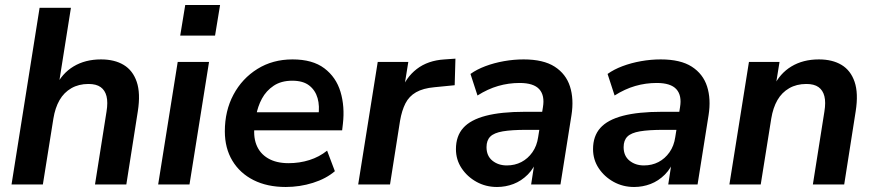

<svg xmlns="http://www.w3.org/2000/svg" viewBox="-20 -736 3489 766"><path d="M26 0 138 -705H263L213 -390H202Q227 -443 273.5 -471Q320 -499 383 -499Q437 -499 473.5 -477Q510 -455 525.5 -409.5Q541 -364 530 -293L484 0H359L405 -291Q411 -328 405 -352Q399 -376 381.5 -388.5Q364 -401 333 -401Q294 -401 264.5 -384Q235 -367 217.5 -336.5Q200 -306 193 -263L151 0Z M699 -594 719 -716H858L838 -594ZM611 0 689 -489H814L736 0Z M1120 10Q1046 10 991.5 -17.5Q937 -45 907 -95Q877 -145 877 -212Q877 -294 911.5 -358.5Q946 -423 1007 -461Q1068 -499 1147 -499Q1227 -499 1274 -463.5Q1321 -428 1338.5 -369.5Q1356 -311 1348 -242L1345 -216H977L987 -288H1267L1250 -273Q1256 -313 1247 -344.5Q1238 -376 1213.5 -395Q1189 -414 1146 -414Q1102 -414 1072 -394Q1042 -374 1025 -342.5Q1008 -311 1002 -275L997 -244Q989 -195 1002.5 -159.5Q1016 -124 1049 -104.5Q1082 -85 1131 -85Q1175 -85 1214.5 -97.5Q1254 -110 1285 -135L1316 -53Q1281 -23 1228.5 -6.5Q1176 10 1120 10Z M1409 0 1487 -489H1609L1590 -371H1580Q1598 -426 1642.5 -460.5Q1687 -495 1754 -499L1797 -502L1794 -396L1713 -388Q1668 -384 1640 -368Q1612 -352 1597.5 -323.5Q1583 -295 1576 -254L1536 0Z M1963 10Q1918 10 1881 -10.5Q1844 -31 1821.5 -65Q1799 -99 1799 -141Q1799 -193 1828 -225.5Q1857 -258 1918 -274Q1979 -290 2074 -290H2154L2143 -218H2080Q2021 -218 1986 -212Q1951 -206 1936 -191Q1921 -176 1921 -149Q1921 -114 1944.5 -95Q1968 -76 2002 -76Q2034 -76 2060 -89.5Q2086 -103 2104 -128.5Q2122 -154 2127 -189L2146 -308Q2154 -355 2131.5 -380Q2109 -405 2053 -405Q2009 -405 1967.5 -393Q1926 -381 1885 -355L1857 -441Q1882 -459 1916.5 -472Q1951 -485 1990.5 -492Q2030 -499 2069 -499Q2148 -499 2193 -470Q2238 -441 2254 -391Q2270 -341 2260 -277L2216 0H2099L2115 -104H2125Q2111 -65 2085.5 -39.5Q2060 -14 2028.5 -2Q1997 10 1963 10Z M2510 10Q2465 10 2428 -10.5Q2391 -31 2368.5 -65Q2346 -99 2346 -141Q2346 -193 2375 -225.5Q2404 -258 2465 -274Q2526 -290 2621 -290H2701L2690 -218H2627Q2568 -218 2533 -212Q2498 -206 2483 -191Q2468 -176 2468 -149Q2468 -114 2491.5 -95Q2515 -76 2549 -76Q2581 -76 2607 -89.5Q2633 -103 2651 -128.5Q2669 -154 2674 -189L2693 -308Q2701 -355 2678.5 -380Q2656 -405 2600 -405Q2556 -405 2514.5 -393Q2473 -381 2432 -355L2404 -441Q2429 -459 2463.5 -472Q2498 -485 2537.5 -492Q2577 -499 2616 -499Q2695 -499 2740 -470Q2785 -441 2801 -391Q2817 -341 2807 -277L2763 0H2646L2662 -104H2672Q2658 -65 2632.5 -39.5Q2607 -14 2575.5 -2Q2544 10 2510 10Z M2890 0 2968 -489H3090L3074 -390H3066Q3091 -443 3137.5 -471Q3184 -499 3247 -499Q3301 -499 3337.5 -477Q3374 -455 3389.5 -409.5Q3405 -364 3394 -293L3348 0H3223L3269 -291Q3275 -328 3269 -352Q3263 -376 3245.5 -388.5Q3228 -401 3197 -401Q3158 -401 3128.5 -384Q3099 -367 3081.5 -336.5Q3064 -306 3057 -263L3015 0Z"/></svg>

Font: Nunito Sans 12pt ExtraLight
Style: Italic
Weight: 200
Italic angle: -9°
Designer: Vernon Adams
Foundry: Vernon Adams
Version: Version 3.101;gftools[0.9.27]